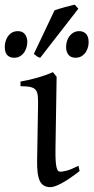

<svg xmlns="http://www.w3.org/2000/svg" viewBox="-52 -772 393 807"><path d="M282.7 -53.2Q237.8 -18.1 207 -1.7Q176.3 14.6 160.2 14.6Q143.1 14.6 132.1 7.8Q121.1 1 114.7 -12.9Q108.4 -26.9 106 -48.3Q103.5 -69.8 104 -99.1L107.9 -326.7Q108.4 -352.1 106.9 -368.2Q105.5 -384.3 98.4 -393.6Q91.3 -402.8 76.2 -406.2Q61 -409.7 34.2 -409.7V-429.2Q65.9 -434.6 102.1 -444.6Q138.2 -454.6 170.4 -468.8L186 -449.2L181.2 -147.9Q180.7 -114.3 182.1 -94.7Q183.6 -75.2 186.5 -65.2Q189.5 -55.2 193.6 -52.7Q197.8 -50.3 203.1 -50.3Q210.4 -50.3 228.8 -54.9Q247.1 -59.6 277.8 -75.2ZM62 -606Q64 -592.8 61 -579.1Q58.1 -565.4 51.3 -554.4Q44.4 -543.5 33.4 -536.4Q22.5 -529.3 7.8 -529.3Q-8.8 -529.3 -18.8 -537.8Q-28.8 -546.4 -31.2 -563Q-33.2 -576.7 -30.5 -590.6Q-27.8 -604.5 -21 -615.7Q-14.2 -627 -3.2 -634Q7.8 -641.1 22.9 -641.1Q55.2 -641.1 62 -606ZM117.2 -529.3Q108.9 -531.2 104 -534.7Q99.1 -538.1 90.3 -545.4L177.2 -728.5Q184.6 -731.4 195.3 -734.6Q206.1 -737.8 217.8 -741.2Q229.5 -744.6 241.2 -747.3Q252.9 -750 262.2 -752.4L277.3 -735.4ZM319.8 -606Q321.8 -592.8 319.1 -579.1Q316.4 -565.4 309.6 -554.4Q302.7 -543.5 291.7 -536.4Q280.8 -529.3 265.6 -529.3Q233.4 -529.3 226.6 -563Q224.6 -576.7 227.3 -590.6Q230 -604.5 237.1 -615.7Q244.1 -627 255.1 -634Q266.1 -641.1 280.8 -641.1Q296.4 -641.1 306.9 -632.3Q317.4 -623.5 319.8 -606Z"/></svg>

Font: Noto Serif Devanagari
Style: Regular
Weight: 400
Designer: Monotype Design Team
Foundry: Monotype Imaging Inc.
Version: Version 1.01